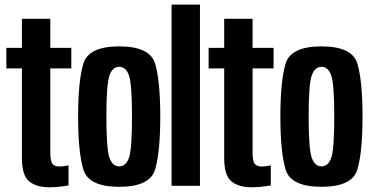

<svg xmlns="http://www.w3.org/2000/svg" viewBox="-20 -805 1612 832"><path d="M193 6.5Q137.5 6.5 106.2 -19.2Q75 -45 75 -120V-508.5H7.5V-597.5H75V-723.5H198V-597.5H289V-508.5H198V-145Q198 -105.5 207.8 -94.5Q217.5 -83.5 237 -83.5Q257 -83.5 277 -88.5V-1.5Q232.5 6.5 193 6.5Z M496.5 4.5Q363 4.5 340.8 -71.5Q318.5 -147.5 318.5 -299.5Q318.5 -452.5 340.8 -528.2Q363 -604 496.5 -604Q630.5 -604 652.5 -528.2Q674.5 -452.5 674.5 -299.5Q674.5 -147.5 652.5 -71.5Q630.5 4.5 496.5 4.5ZM496.5 -84Q526 -84 539 -121.8Q552 -159.5 552 -299.5Q552 -439.5 539 -477.5Q526 -515.5 496.5 -515.5Q467.5 -515.5 454.2 -477.5Q441 -439.5 441 -299.5Q441 -159.5 454.2 -121.8Q467.5 -84 496.5 -84Z M723.5 0V-785H846.5V0Z M1069.5 6.5Q1014 6.5 982.8 -19.2Q951.5 -45 951.5 -120V-508.5H884V-597.5H951.5V-723.5H1074.5V-597.5H1165.5V-508.5H1074.5V-145Q1074.5 -105.5 1084.2 -94.5Q1094 -83.5 1113.5 -83.5Q1133.5 -83.5 1153.5 -88.5V-1.5Q1109 6.5 1069.5 6.5Z M1373 4.5Q1239.5 4.5 1217.2 -71.5Q1195 -147.5 1195 -299.5Q1195 -452.5 1217.2 -528.2Q1239.5 -604 1373 -604Q1507 -604 1529 -528.2Q1551 -452.5 1551 -299.5Q1551 -147.5 1529 -71.5Q1507 4.5 1373 4.5ZM1373 -84Q1402.5 -84 1415.5 -121.8Q1428.5 -159.5 1428.5 -299.5Q1428.5 -439.5 1415.5 -477.5Q1402.5 -515.5 1373 -515.5Q1344 -515.5 1330.8 -477.5Q1317.5 -439.5 1317.5 -299.5Q1317.5 -159.5 1330.8 -121.8Q1344 -84 1373 -84Z"/></svg>

Font: Anybody Condensed SemiBold
Style: Regular
Weight: 600
Width: 3
Designer: Tyler Finck
Foundry: Etcetera Type Company
Version: Version 1.010; ttfautohint (v1.8.3) -l 8 -r 50 -G 200 -x 14 